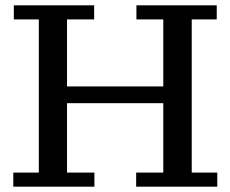

<svg xmlns="http://www.w3.org/2000/svg" viewBox="-20 -702 866 722"><path d="M30 0V-53H126V-629H32V-682H334V-629H232V-53H335V0ZM492 0V-53H594V-629H493V-682H795V-629H701V-53H797V0ZM232 -314V-377H594V-314Z"/></svg>

Font: Montagu Slab 24pt
Style: Regular
Weight: 400
Designer: Florian Karsten
Foundry: Florian Karsten
Version: Version 1.000